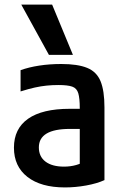

<svg xmlns="http://www.w3.org/2000/svg" viewBox="-20 -810 540 840"><path d="M264 10Q159 10 100 -36Q41 -82 41 -164Q41 -247 103 -290.5Q165 -334 285 -334H382V-246H286Q150 -246 150 -165Q150 -125 179 -103Q208 -81 260 -81Q288 -81 313 -88Q338 -95 358 -109L329 -49V-337Q329 -380 322.5 -402Q316 -424 296 -431Q276 -438 236 -438Q209 -438 184 -435.5Q159 -433 132 -427Q105 -421 70 -410V-503Q106 -516 151.5 -523Q197 -530 248 -530Q320 -530 361.5 -513Q403 -496 420 -454.5Q437 -413 437 -340V-22Q404 -7 357 1.5Q310 10 264 10ZM194 -570 73 -790H208L299 -570Z"/></svg>

Font: M PLUS 1 Code Medium
Style: Regular
Weight: 500
Designer: Coji Morishita
Foundry: UNDERFOREST DESIGN
Version: Version 1.002